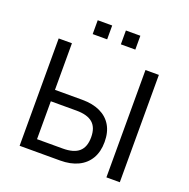

<svg xmlns="http://www.w3.org/2000/svg" viewBox="-152 -1039 1166 1185"><g transform="rotate(20 430.5 -446.5)"><path d="M102 0V-705H189V-399H369Q437 -399 486 -376Q535 -353 561 -309Q587 -265 587 -201Q587 -137 560.5 -92Q534 -47 485 -23.5Q436 0 368 0ZM189 -75H358Q430 -75 464.5 -105.5Q499 -136 499 -200Q499 -264 464 -294Q429 -324 358 -324H189ZM672 0V-705H760V0ZM475 -802V-893H570V-802ZM290 -802V-893H385V-802Z"/></g></svg>

Font: Nunito Sans 7pt SemiCondensed
Style: Regular
Weight: 400
Width: 4
Designer: Vernon Adams
Foundry: Vernon Adams
Version: Version 3.101;gftools[0.9.27]